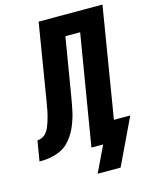

<svg xmlns="http://www.w3.org/2000/svg" viewBox="-171 -816 809 1043"><g transform="rotate(-15 233.5 -294.5)"><path d="M246 146 316 0H250L353 -621H270L216 -296Q212 -275 208.5 -254Q205 -233 200 -211.5Q195 -190 188 -169.5Q181 -149 172 -128.5Q163 -108 150 -89Q137 -70 121 -53.5Q105 -37 84.5 -26.5Q64 -16 42.5 -10Q21 -4 0 -2Q-21 0 -42 0L-23 -114Q-9 -114 5 -121Q19 -128 28.5 -140Q38 -152 44 -166Q50 -180 54.5 -194Q59 -208 63 -222.5Q67 -237 70 -251.5Q73 -266 75 -280Q77 -294 80 -308L150 -735H509L407 -114H499L375 146Z"/></g></svg>

Font: Iosevka Term Curly Heavy
Style: Italic
Weight: 900
Italic angle: -9°
Designer: Belleve Invis
Foundry: Belleve Invis
Version: Version 32.3.0